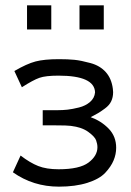

<svg xmlns="http://www.w3.org/2000/svg" viewBox="-20 -680 484 711"><path d="M27.8 -42 56.2 -104Q91.3 -77.1 121.6 -65.2Q151.9 -53.2 196.8 -53.2Q274.9 -53.2 307.9 -78.1Q340.8 -103 340.8 -134.8Q340.8 -147 335.9 -160.4Q331.1 -173.8 307.1 -191.4Q283.2 -209 242.2 -213.9Q229 -215.8 185.1 -215.8H138.2V-272H194.8Q211.9 -272 230 -273.9Q248 -275.9 272.5 -282Q296.9 -288.1 313.5 -302.5Q330.1 -316.9 332 -337.9Q330.1 -399.9 196.8 -399.9Q148.9 -399.9 126 -391.8Q103 -383.8 61 -356.9L33.2 -417Q79.1 -443.8 111.6 -452.4Q144 -460.9 198.2 -460.9Q231.4 -460.9 255.6 -458.5Q279.8 -456.1 314.9 -446.5Q350.1 -437 371.6 -413.1Q393.1 -389.2 397.9 -351.1Q397.9 -349.1 398.4 -345Q398.9 -340.8 398.9 -338.9Q398.9 -319.8 391.8 -304.9Q384.8 -290 368.4 -278.1Q352.1 -266.1 344 -261.5Q335.9 -256.8 315.9 -246.1Q355 -231.9 382.6 -203.4Q410.2 -174.8 410.2 -132.8Q410.2 -108.9 400.6 -85.9Q391.1 -63 369.6 -40Q348.1 -17.1 303.5 -2.9Q258.8 11.2 198.2 11.2Q103 11.2 27.8 -42ZM80.1 -570.8V-660.2H169.9V-570.8ZM274.4 -570.8V-660.2H364.3V-570.8Z"/></svg>

Font: CMU Sans Serif
Style: Medium
Weight: 500
Version: Version 0.7.0